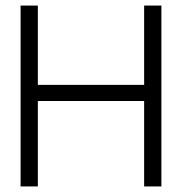

<svg xmlns="http://www.w3.org/2000/svg" viewBox="-20 -670 654 690"><path d="M54 -650H116V-365H498V-650H560V0H498V-307H116V0H54Z"/></svg>

Font: Overused Grotesk Book
Style: Regular
Weight: 350
Version: Version 0.003